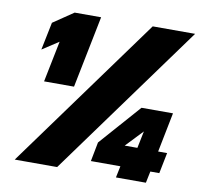

<svg xmlns="http://www.w3.org/2000/svg" viewBox="-78 -782 909 865"><g transform="rotate(10 376.5 -349.5)"><path d="M552 -699H746L238 0H44ZM151 -558 76 -509 102 -636 195 -699H316L250 -370H113ZM518 -53H383L400 -141L566 -329H710L674 -148H715L696 -53H655L644 0H507ZM579 -148 595 -226 521 -148Z"/></g></svg>

Font: Readiness ExtraBold
Style: Italic
Weight: 800
Italic angle: -12°
Designer: Katatrad Team
Foundry: CadsonDemak
Version: Version 1.00;January 16, 2020;FontCreator 12.0.0.2550 64-bit